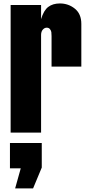

<svg xmlns="http://www.w3.org/2000/svg" viewBox="-20 -761 501 1102"><path d="M37.1 205.1V59.6H219.7V200.7L169.9 320.3H66.9L99.1 205.1ZM41 0V-732.4H215.8V-650.9Q230.5 -701.2 256.8 -721.2Q283.2 -741.2 323.7 -741.2Q372.6 -741.2 409.7 -711.2Q446.8 -681.2 446.8 -624V-378.9H275.9V-554.2Q275.9 -567.4 274.7 -576.4Q273.4 -585.4 266.8 -593.8Q260.3 -602.1 248 -602.1Q235.4 -602.1 225.6 -590.8Q215.8 -579.6 215.8 -560.1V0Z"/></svg>

Font: Anton
Style: Regular
Weight: 400
Foundry: vernon adams
Version: Version 1.000